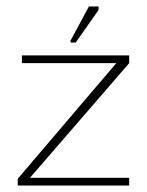

<svg xmlns="http://www.w3.org/2000/svg" viewBox="-20 -576 456 596"><path d="M35 0V-21L341 -380H48V-404H381V-380L73 -24H381V0ZM215 -444H199V-450L256 -556H286V-545Z"/></svg>

Font: Darker Grotesque Light Light
Style: Regular
Weight: 300
Version: Version 1.000;gftools[0.9.28]